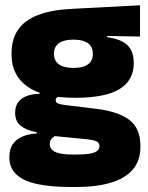

<svg xmlns="http://www.w3.org/2000/svg" viewBox="-20 -536 577 748"><path d="M272.5 -155Q147.5 -155 86.2 -199.2Q25 -243.5 25 -322V-328Q25 -383 50.2 -420Q75.5 -457 127.5 -477.2Q179.5 -497.5 259.5 -501.5L525.5 -515.5V-393.5L397.5 -396V-391Q433 -386.5 456 -374.5Q479 -362.5 490 -342Q501 -321.5 501 -291.5V-288.5Q501 -223.5 446 -189.2Q391 -155 272.5 -155ZM263.5 66H280Q313 66 332 62.2Q351 58.5 359.2 51.2Q367.5 44 367.5 34V33Q367.5 19 354.2 13.8Q341 8.5 318 6.5L171 -8L208.5 -10.5Q198 -8.5 190.2 -3.8Q182.5 1 178.2 8.2Q174 15.5 174 25.5V26.5Q174 38.5 182.8 47.5Q191.5 56.5 211.2 61.2Q231 66 263.5 66ZM255.5 192.5Q178.5 192.5 125 181Q71.5 169.5 44 144Q16.5 118.5 16.5 77V75Q16.5 46.5 29 27Q41.5 7.5 65.5 -3.2Q89.5 -14 123 -16V-21Q83.5 -28 61.2 -45.5Q39 -63 39 -96V-97Q39 -121 50.2 -137Q61.5 -153 82.8 -161.5Q104 -170 134 -170.5V-190L251.5 -160H220Q208 -160 202.5 -156.5Q197 -153 197 -146V-145.5Q197 -136 206.5 -132.5Q216 -129 236.5 -126.5L352 -112.5Q440 -102 483.5 -69.2Q527 -36.5 527 33V36.5Q527 89.5 497.8 124Q468.5 158.5 412.5 175.5Q356.5 192.5 276 192.5ZM266 -271.5Q292 -271.5 308.5 -277.8Q325 -284 333.2 -296Q341.5 -308 341.5 -325V-328Q341.5 -345 333.2 -357Q325 -369 308.5 -375.2Q292 -381.5 266 -381.5Q240.5 -381.5 223.8 -375.2Q207 -369 198.8 -357.2Q190.5 -345.5 190.5 -328V-325Q190.5 -308 198.8 -296Q207 -284 223.8 -277.8Q240.5 -271.5 266 -271.5Z"/></svg>

Font: Anek Latin ExtraBold
Style: Regular
Weight: 800
Designer: Yesha Goshar
Foundry: Ek Type
Version: Version 1.003